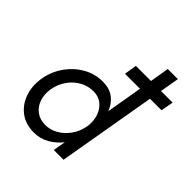

<svg xmlns="http://www.w3.org/2000/svg" viewBox="-210 -928 1086 1086"><g transform="rotate(45 333.0 -385.0)"><path d="M45 -230Q36 -165 56 -110.5Q76 -56 120.5 -23Q165 10 230 10Q280 10 321.5 -13.5Q363 -37 393 -75L380 0H458L560 -590H652L666 -665H573L593 -780H512L493 -665H372L360 -590H480L443 -373Q427 -416 393.5 -442.5Q360 -469 306 -470Q241 -471 185.5 -439Q130 -407 92.5 -352.5Q55 -298 45 -230ZM125 -230Q133 -277 159 -314.5Q185 -352 224 -373.5Q263 -395 308 -394Q347 -393 373.5 -371Q400 -349 412.5 -313.5Q425 -278 420 -235L417 -219Q408 -176 382 -141Q356 -106 320.5 -86Q285 -66 246 -66Q202 -66 172.5 -88.5Q143 -111 130.5 -148Q118 -185 125 -230Z"/></g></svg>

Font: Jost* 400 Book Italic
Style: Italic
Weight: 400
Italic angle: -10°
Version: Version 3.200; ttfautohint (v0.97) -l 8 -r 50 -G 200 -x 14 -